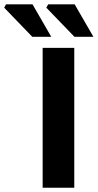

<svg xmlns="http://www.w3.org/2000/svg" viewBox="-122 -875 456 895"><path d="M76.8 0V-651.8H224.2V0ZM28.6 -703.4 -102.5 -839.2 -93.9 -854.7H29.6L117 -703.4ZM225.1 -703.4 94 -839.2 102.6 -854.7H226.1L313.5 -703.4Z"/></svg>

Font: SourceSans3VF
Style: Regular
Weight: 200
Designer: Paul D. Hunt
Foundry: Adobe
Version: Version 3.052;hotconv 1.1.0;makeotfexe 2.6.0